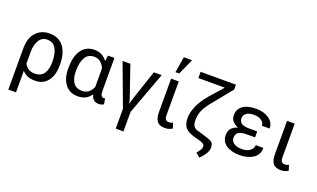

<svg xmlns="http://www.w3.org/2000/svg" viewBox="-97 -1364 3516 2129"><g transform="rotate(20 1661.0 -299.0)"><path d="M285.5 -63Q356.5 -63 390.8 -112.5Q425 -162 425 -244.5V-255Q425 -349.5 392.5 -407.2Q360 -465 289 -465Q225 -465 193.2 -409Q161.5 -353 161.5 -282V-135Q181.5 -99 211.8 -81Q242 -63 285.5 -63ZM161.5 203H71V-282H71.5L71 -283Q71 -405.5 132.2 -471.8Q193.5 -538 289 -538Q401 -538 458 -462Q515 -386 515 -255V-244.5Q515 -127.5 462.5 -58.8Q410 10 312.5 10Q261 10 224.5 -5.5Q188 -21 161.5 -51Z M842.5 -62.5Q886.5 -62.5 916.5 -85.2Q946.5 -108 967 -153.5V-372.5Q947 -417.5 917.2 -441.2Q887.5 -465 843.5 -465Q771.5 -465 738.2 -407Q705 -349 705 -255V-244.5Q705 -161.5 738 -112Q771 -62.5 842.5 -62.5ZM1064.5 10.5Q991 10.5 974 -70Q922 10 820 10.5Q722 10.5 668.5 -58.8Q615 -128 615 -244.5Q615 -314.5 627 -367.2Q639 -420 668 -461.5Q721 -538 821 -538Q918 -538 972 -460L980.5 -528.5H1057V-143.5Q1057 -102.5 1067 -86Q1077 -69.5 1096.5 -69.5Q1105.5 -69.5 1113 -72.5L1124 -6Q1100.5 10.5 1064.5 10.5Z M1429.5 203H1338.5V-31L1153 -528.5H1245L1373.5 -153.5L1384.5 -108H1386L1397 -153.5L1522 -528.5H1614.5L1429.5 -28Z M1790.5 -612H1746.5L1777.5 -799.5H1875ZM1845 10.5Q1782.5 10.5 1754.2 -25.2Q1726 -61 1726 -136V-528H1816.5V-131.5Q1816.5 -94.5 1829.5 -79.8Q1842.5 -65 1868 -65Q1892.5 -65 1913 -77L1933 -14.5Q1897 10.5 1845 10.5Z M2318 187 2270 146.5Q2295.5 117.5 2306.8 97.5Q2318 77.5 2318 57Q2318 39 2299.5 26.5Q2281 14 2243 4.5L2199 -7Q2112 -30 2079.2 -68.8Q2046.5 -107.5 2046.5 -185.5Q2046.5 -245 2078.8 -321.2Q2111 -397.5 2182.5 -481.5L2319.5 -637.5H2007.5V-711H2424.5V-653.5L2254 -443.5Q2190.5 -368.5 2163.5 -313.8Q2136.5 -259 2136.5 -188Q2136.5 -138.5 2154.5 -114.8Q2172.5 -91 2215 -82.5L2277.5 -64Q2351 -42.5 2377.5 -26.2Q2404 -10 2404 43.5Q2403 79.5 2376 120.5Q2349 161.5 2318 187Z M2729 9.5Q2629 9.5 2568.8 -31.8Q2508.5 -73 2508.5 -148.5Q2508.5 -240.5 2606.5 -271V-272.5Q2565.5 -289 2541.5 -317.2Q2517.5 -345.5 2517.5 -384.5Q2517.5 -436.5 2544 -470.5Q2570.5 -504.5 2618 -520.8Q2665.5 -537 2729 -537Q2820 -537 2880.8 -494.8Q2941.5 -452.5 2941.5 -381.5H2851Q2851 -418.5 2815.8 -442Q2780.5 -465.5 2729 -465.5Q2668.5 -465.5 2638.5 -442Q2608.5 -418.5 2608.5 -384.5Q2608.5 -305 2723 -304.5H2823.5V-234.5H2723Q2658 -234.5 2628.8 -213Q2599.5 -191.5 2599.5 -148.5Q2599.5 -113 2632.2 -87.5Q2665 -62 2729 -62Q2770 -62 2799.2 -75Q2828.5 -88 2844.2 -109.5Q2860 -131 2860 -156H2950Q2950 -73.5 2885.2 -32Q2820.5 9.5 2729 9.5Z M3213 10.5Q3150.5 10.5 3122.2 -25.2Q3094 -61 3094 -136V-528H3184.5V-131.5Q3184.5 -94.5 3197.5 -79.8Q3210.5 -65 3236 -65Q3260.5 -65 3281 -77L3301 -14.5Q3265 10.5 3213 10.5Z"/></g></svg>

Font: Roberto Sans
Style: Regular
Weight: 400
Designer: Google (font) & Cristiano Sobral (main changes)
Version: Version 1.500; ttfautohint (v1.8.4.7-5d5b-dirty)